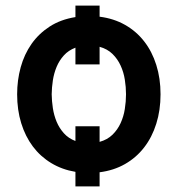

<svg xmlns="http://www.w3.org/2000/svg" viewBox="-20 -610 659 689"><path d="M250.7 -548.7V-589.8H337.4V-550.1Q388.1 -543.7 428.6 -520.8Q469.1 -497.9 497.3 -461.6Q525.6 -425.4 540.8 -377.1Q556.1 -328.8 556.1 -271.7Q556.1 -214.5 540.8 -166Q525.6 -117.5 497.3 -81Q469.1 -44.4 428.6 -21.3Q388.1 1.8 337.4 8.2V58.9H250.7V6.7Q202.4 -1.4 163.7 -24.9Q125 -48.3 97.8 -84.5Q70.7 -120.7 56.1 -168.1Q41.5 -215.6 41.5 -271.7Q41.5 -322.4 54.3 -368.8Q67.1 -415.1 93 -452.2Q119 -489.3 158.2 -514.7Q197.4 -540.1 250.7 -548.7ZM165.5 -271.7Q165.8 -247.5 169.7 -221.8Q173.7 -196 183.2 -173.1Q192.8 -150.2 209.2 -131.9Q225.5 -113.6 250.7 -104V-157H337.4V-100.9Q365.4 -108.7 383.7 -126.6Q402 -144.5 412.8 -168.1Q423.7 -191.8 427.9 -218.8Q432.2 -245.7 432.2 -271.7Q432.2 -297.6 427.9 -324.4Q423.7 -351.2 412.8 -374.8Q402 -398.4 383.7 -416.4Q365.4 -434.3 337.4 -442.1V-378.9H250.7V-438.9Q225.5 -429.3 209.2 -411.2Q192.8 -393.1 183.2 -370.2Q173.7 -347.3 169.7 -321.7Q165.8 -296.2 165.5 -271.7Z"/></svg>

Font: Inter P Semi Bold
Style: Regular
Weight: 600
Designer: Rasmus Andersson
Foundry: rsms
Version: Version 3.018;git-588b23468